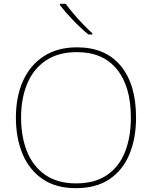

<svg xmlns="http://www.w3.org/2000/svg" viewBox="-20 -972 794 1002"><path d="M690 -358Q690 -250 655.5 -167Q621 -84 551.5 -37Q482 10 376 10Q272 10 202.5 -37.5Q133 -85 98 -168Q63 -251 63 -359Q63 -467 100 -549.5Q137 -632 208.5 -678.5Q280 -725 382 -725Q530 -725 610 -628.5Q690 -532 690 -358ZM90 -359Q90 -259 121 -181.5Q152 -104 216 -59.5Q280 -15 377 -15Q475 -15 538.5 -58.5Q602 -102 632.5 -179.5Q663 -257 663 -358Q663 -521 590 -610.5Q517 -700 382 -700Q284 -700 219 -656Q154 -612 122 -535Q90 -458 90 -359ZM323 -952Q338 -931 362 -902.5Q386 -874 413 -846Q440 -818 462 -798V-792H441Q401 -825 360 -868Q319 -911 293 -945V-952Z"/></svg>

Font: Noto Sans Lao Looped Thin
Style: Regular
Weight: 100
Designer: Mark Frömberg, Ben Mitchell
Foundry: The Fontpad Ltd
Version: Version 1.002; ttfautohint (v1.8.4.7-5d5b)